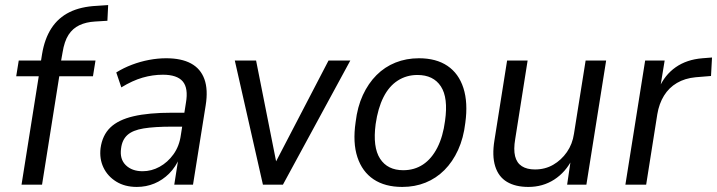

<svg xmlns="http://www.w3.org/2000/svg" viewBox="-20 -729 2831 758"><path d="M65 0 133 -428H44L54 -490H162L139 -471L146 -515Q156 -576 183 -617.5Q210 -659 254.5 -681Q299 -703 363 -706L407 -709L404 -647L355 -644Q320 -642 293.5 -629.5Q267 -617 250.5 -591.5Q234 -566 227 -522L219 -477L207 -490H357L347 -428H214L146 0Z M520 9Q473 9 439 -12Q405 -33 388.5 -67.5Q372 -102 377 -144Q384 -195 415.5 -225.5Q447 -256 507 -270Q567 -284 659 -284H721L712 -229H660Q590 -229 547 -222Q504 -215 483 -196Q462 -177 458 -143Q452 -101 476.5 -77Q501 -53 543 -53Q578 -53 610 -70.5Q642 -88 665 -120Q688 -152 694 -196L714 -323Q724 -381 701.5 -407.5Q679 -434 623 -434Q583 -434 543 -422.5Q503 -411 459 -384L439 -443Q468 -461 501 -473.5Q534 -486 568.5 -492.5Q603 -499 636 -499Q696 -499 734 -478.5Q772 -458 787 -416.5Q802 -375 792 -313L742 0H668L685 -108H690Q674 -70 648 -44Q622 -18 589.5 -4.5Q557 9 520 9Z M1018 0 907 -490H991L1075 -67H1057L1277 -490H1363L1097 0Z M1568 9Q1500 9 1455 -21Q1410 -51 1391 -108.5Q1372 -166 1384 -247Q1391 -307 1412.5 -353.5Q1434 -400 1466.5 -432.5Q1499 -465 1541.5 -482Q1584 -499 1634 -499Q1702 -499 1746.5 -469Q1791 -439 1809.5 -381.5Q1828 -324 1817 -244Q1810 -184 1788.5 -137Q1767 -90 1734.5 -57.5Q1702 -25 1660 -8Q1618 9 1568 9ZM1572 -57Q1616 -57 1650 -79.5Q1684 -102 1706.5 -146Q1729 -190 1737 -252Q1750 -343 1720.5 -388Q1691 -433 1628 -433Q1585 -433 1550.5 -411Q1516 -389 1494 -345.5Q1472 -302 1463 -239Q1451 -148 1480.5 -102.5Q1510 -57 1572 -57Z M2066 9Q2015 9 1981.5 -11Q1948 -31 1935 -72.5Q1922 -114 1932 -175L1982 -490H2063L2014 -180Q2007 -139 2013.5 -112.5Q2020 -86 2040 -73Q2060 -60 2092 -60Q2132 -60 2164 -78.5Q2196 -97 2218 -128.5Q2240 -160 2246 -201L2292 -490H2373L2295 0H2219L2234 -102H2240Q2213 -49 2168 -20Q2123 9 2066 9Z M2449 0 2527 -490H2604L2586 -380H2581Q2604 -433 2647.5 -463.5Q2691 -494 2753 -499L2791 -502L2787 -429L2726 -424Q2684 -420 2652.5 -401.5Q2621 -383 2601.5 -351.5Q2582 -320 2575 -278L2531 0Z"/></svg>

Font: Nunito Sans 10pt SemiCondensed
Style: Italic
Weight: 400
Width: 4
Italic angle: -9°
Designer: Vernon Adams
Foundry: Vernon Adams
Version: Version 3.101;gftools[0.9.27]